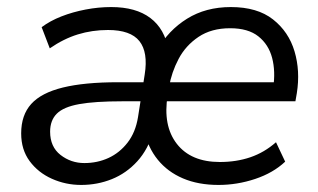

<svg xmlns="http://www.w3.org/2000/svg" viewBox="-20 -515 901 544"><path d="M210 9Q166 9 127 -8.5Q88 -26 64 -58.5Q40 -91 40 -137Q40 -189 68.5 -220.5Q97 -252 158 -267Q219 -282 315 -282H395L387 -228H326Q249 -228 204.5 -220Q160 -212 141 -193Q122 -174 122 -142Q122 -99 151.5 -76Q181 -53 219 -53Q256 -53 287.5 -67.5Q319 -82 341.5 -111Q364 -140 371 -183L390 -304Q400 -367 375 -398.5Q350 -430 286 -430Q241 -430 200.5 -417.5Q160 -405 121 -378L98 -438Q122 -456 154 -468.5Q186 -481 222.5 -488Q259 -495 295 -495Q365 -495 406 -464Q447 -433 457 -374H426Q457 -429 510 -462Q563 -495 634 -495Q709 -495 753.5 -460Q798 -425 814.5 -369.5Q831 -314 821 -251L817 -228H435L443 -282H772L754 -266Q761 -313 751 -351Q741 -389 712 -412Q683 -435 632 -435Q579 -435 542.5 -410.5Q506 -386 486 -348Q466 -310 459 -269L455 -245Q441 -159 481 -107.5Q521 -56 603 -56Q650 -56 689.5 -69.5Q729 -83 762 -112L788 -57Q754 -25 703 -8Q652 9 599 9Q542 9 498.5 -9.5Q455 -28 427 -62.5Q399 -97 389 -144H415Q400 -92 369 -58Q338 -24 297 -7.5Q256 9 210 9Z"/></svg>

Font: Nunito Sans 12pt
Style: Italic
Weight: 400
Italic angle: -9°
Designer: Vernon Adams
Foundry: Vernon Adams
Version: Version 3.101;gftools[0.9.27]